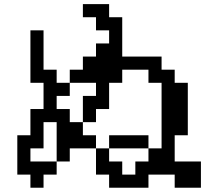

<svg xmlns="http://www.w3.org/2000/svg" viewBox="-20 -879 1040 915"><path d="M500 -109.4H562.5V-46.9H625V-109.4H687.5V-171.9H500ZM62.5 -46.9V-234.4H125V-359.4H187.5V-484.4H125V-734.4H187.5V-546.9H250V-484.4H312.5V-546.9H375V-609.4H437.5V-671.9H500V-734.4H437.5V-796.9H375V-859.4H500V-796.9H562.5V-609.4H750V-546.9H812.5V-484.4H875V-234.4H812.5V-109.4H937.5V15.6H812.5V-46.9H687.5V15.6H500V-46.9H437.5V-171.9H500V-234.4H687.5V-171.9H750V-484.4H687.5V-546.9H562.5V-484.4H500V-359.4H437.5V-296.9H375V-421.9H437.5V-484.4H312.5V-421.9H250V-359.4H312.5V-296.9H375V-234.4H437.5V-171.9H312.5V-109.4H250V-46.9H187.5V15.6H125V-46.9ZM250 -109.4V-296.9H187.5V-171.9H125V-109.4Z"/></svg>

Font: KH Dot Dougenzaka 16
Style: Regular
Weight: 400
Designer: Original version for X68000 by Keitarou Hiraki (http://hp.vector.co.jp/authors/VA000874/) / TrueType conversion by Homem
Version: Version 1.00.20150527